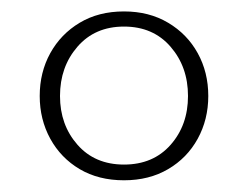

<svg xmlns="http://www.w3.org/2000/svg" viewBox="-20 -730 434 336"><path d="M197 -710Q241 -710 274.2 -690.2Q307.5 -670.5 326 -637Q344.5 -603.5 344.5 -562Q344.5 -521 326 -487.2Q307.5 -453.5 274.2 -434Q241 -414.5 197 -414.5Q152.5 -414.5 119.5 -434Q86.5 -453.5 68 -487.2Q49.5 -521 49.5 -562Q49.5 -603.5 68 -637Q86.5 -670.5 119.5 -690.2Q152.5 -710 197 -710ZM197 -683.5Q146 -683.5 115.5 -648.2Q85 -613 85 -562Q85 -511.5 115.5 -476.8Q146 -442 197 -442Q248 -442 278.5 -476.5Q309 -511 309 -562Q309 -613 278.5 -648.2Q248 -683.5 197 -683.5Z"/></svg>

Font: Fraunces Thin
Style: Regular
Weight: 250
Version: Version 1.000;[b76b70a41]